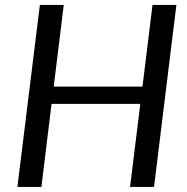

<svg xmlns="http://www.w3.org/2000/svg" viewBox="-20 -736 736 756"><path d="M586.5 0H492L532.5 -327H183L143 0H48.5L137 -716.5H231L191.5 -395H541L580.5 -716.5H674.5Z"/></svg>

Font: Lato TR
Style: Italic
Weight: 400
Italic angle: -12°
Designer: Lukasz Dziedzic
Foundry: tyPoland Lukasz Dziedzic
Version: Version 1.104 2013